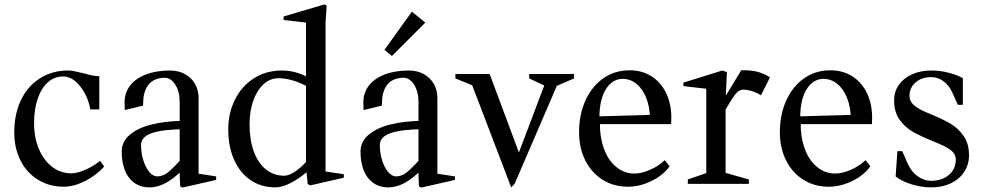

<svg xmlns="http://www.w3.org/2000/svg" viewBox="-20 -837 4476 874"><path d="M45 -234Q45 -316 74 -378.5Q103 -441 156.5 -477Q210 -513 280 -516Q297 -517 315.5 -513.5Q334 -510 362 -503Q407 -490 432 -490V-339H391Q381 -398 345.5 -443.5Q310 -489 267 -489Q228 -489 198 -462.5Q168 -436 151.5 -387.5Q135 -339 135 -277Q135 -211 157 -159Q179 -107 217.5 -77.5Q256 -48 304 -48Q331 -48 368 -64Q405 -80 436 -105L454 -79Q419 -39 367.5 -13Q316 13 270 13Q205 13 153.5 -18.5Q102 -50 73.5 -106Q45 -162 45 -234Z M534 -147Q534 -192 571 -223.5Q608 -255 671 -270.5Q734 -286 814 -287L798 -269V-371Q798 -420 778 -451.5Q758 -483 730 -483Q701 -483 680 -471.5Q659 -460 647.5 -439Q636 -418 633 -391Q631 -367 631 -356L548 -336Q547 -348 547 -371Q547 -414 571.5 -446.5Q596 -479 643 -497.5Q690 -516 754 -516Q792 -516 821.5 -500Q851 -484 867.5 -455.5Q884 -427 884 -391V-29L866 -49L964 -34V-18L810 17L800 11L797 -70L808 -61Q731 16 662 16Q618 16 589 -6.5Q560 -29 547 -65.5Q534 -102 534 -147ZM808 -116 798 -87V-267L819 -249Q720 -248 671 -231Q622 -214 622 -177Q622 -140 632.5 -107Q643 -74 660 -54Q677 -34 696 -34Q722 -34 746 -53.5Q770 -73 808 -116Z M1381 1 1373 -71 1387 -63Q1347 -27 1306 -5.5Q1265 16 1234 16Q1170 16 1121.5 -16.5Q1073 -49 1046 -109Q1019 -169 1019 -248Q1019 -323 1050 -384.5Q1081 -446 1136.5 -481Q1192 -516 1264 -516Q1326 -516 1386 -483L1373 -471V-752L1393 -732L1271 -746V-762L1457 -817L1467 -811L1462 -735V-39L1444 -59L1545 -44V-28L1392 7ZM1385 -114 1373 -84V-464L1390 -437Q1350 -460 1314 -470.5Q1278 -481 1249 -481Q1209 -481 1179 -453Q1149 -425 1132.5 -377.5Q1116 -330 1116 -271Q1116 -200 1135.5 -147Q1155 -94 1191 -65.5Q1227 -37 1274 -37Q1296 -37 1327 -58.5Q1358 -80 1385 -114Z M1621 -147Q1621 -192 1658 -223.5Q1695 -255 1758 -270.5Q1821 -286 1901 -287L1885 -269V-371Q1885 -420 1865 -451.5Q1845 -483 1817 -483Q1788 -483 1767 -471.5Q1746 -460 1734.5 -439Q1723 -418 1720 -391Q1718 -367 1718 -356L1635 -336Q1634 -348 1634 -371Q1634 -414 1658.5 -446.5Q1683 -479 1730 -497.5Q1777 -516 1841 -516Q1879 -516 1908.5 -500Q1938 -484 1954.5 -455.5Q1971 -427 1971 -391V-29L1953 -49L2051 -34V-18L1897 17L1887 11L1884 -70L1895 -61Q1818 16 1749 16Q1705 16 1676 -6.5Q1647 -29 1634 -65.5Q1621 -102 1621 -147ZM1895 -116 1885 -87V-267L1906 -249Q1807 -248 1758 -231Q1709 -214 1709 -177Q1709 -140 1719.5 -107Q1730 -74 1747 -54Q1764 -34 1783 -34Q1809 -34 1833 -53.5Q1857 -73 1895 -116ZM1730 -610 1855 -784 1916 -734 1764 -582Z M2123 -466 2146 -442 2053 -480V-500H2209L2348 -127H2336L2464 -465L2474 -440L2389 -480V-500H2593V-480L2498 -439L2522 -463L2323 -1L2307 16Z M2616 -235Q2616 -316 2645.5 -380.5Q2675 -445 2727 -481Q2779 -517 2846 -517Q2903 -517 2946 -489.5Q2989 -462 3012.5 -413Q3036 -364 3036 -301Q3036 -282 3035 -272H2693L2711 -288Q2709 -218 2728 -163.5Q2747 -109 2784 -78Q2821 -47 2868 -47Q2900 -47 2939 -64Q2978 -81 3006 -108L3028 -80Q2999 -39 2945.5 -13Q2892 13 2838 13Q2774 13 2723.5 -18.5Q2673 -50 2644.5 -106.5Q2616 -163 2616 -235ZM2691 -307 2943 -314 2939 -297Q2938 -351 2921.5 -392Q2905 -433 2877 -455.5Q2849 -478 2814 -478Q2782 -478 2757 -454.5Q2732 -431 2719.5 -388.5Q2707 -346 2709 -291Z M3111 -20 3212 -55 3195 -32V-451L3213 -431L3091 -445V-461L3268 -516L3289 -509L3283 -382L3274 -385L3354 -517Q3379 -518 3403 -515Q3427 -512 3447.5 -504Q3468 -496 3485 -485L3444 -403L3430 -411Q3413 -420 3396 -424.5Q3379 -429 3364 -429Q3345 -429 3330 -411Q3315 -393 3286 -344Q3279 -332 3272 -319L3283 -355V-32L3266 -55L3389 -20V0H3111Z M3530 -235Q3530 -316 3559.5 -380.5Q3589 -445 3641 -481Q3693 -517 3760 -517Q3817 -517 3860 -489.5Q3903 -462 3926.5 -413Q3950 -364 3950 -301Q3950 -282 3949 -272H3607L3625 -288Q3623 -218 3642 -163.5Q3661 -109 3698 -78Q3735 -47 3782 -47Q3814 -47 3853 -64Q3892 -81 3920 -108L3942 -80Q3913 -39 3859.5 -13Q3806 13 3752 13Q3688 13 3637.5 -18.5Q3587 -50 3558.5 -106.5Q3530 -163 3530 -235ZM3605 -307 3857 -314 3853 -297Q3852 -351 3835.5 -392Q3819 -433 3791 -455.5Q3763 -478 3728 -478Q3696 -478 3671 -454.5Q3646 -431 3633.5 -388.5Q3621 -346 3623 -291Z M4057 -34 4065 -149H4087L4111 -94Q4127 -57 4156 -35.5Q4185 -14 4219 -14Q4268 -14 4299.5 -41Q4331 -68 4331 -110Q4331 -134 4312.5 -150Q4294 -166 4258 -181L4225 -195Q4171 -217 4135.5 -237Q4100 -257 4075 -292Q4050 -327 4050 -380Q4050 -420 4071.5 -450.5Q4093 -481 4131.5 -498.5Q4170 -516 4219 -516Q4259 -516 4298 -506Q4337 -496 4363 -481V-360H4340L4315 -416Q4300 -449 4274.5 -467.5Q4249 -486 4219 -486Q4176 -486 4148 -462Q4120 -438 4120 -400Q4120 -377 4138 -360.5Q4156 -344 4191 -328L4222 -315Q4275 -293 4308.5 -273Q4342 -253 4366.5 -218Q4391 -183 4391 -130Q4391 -88 4369 -54.5Q4347 -21 4308 -2.5Q4269 16 4219 16Q4175 16 4129.5 2Q4084 -12 4057 -34Z"/></svg>

Font: Wittgenstein
Style: Regular
Weight: 400
Designer: Jörg Drees
Foundry: Jörg Drees
Version: Version 1.003;Glyphs 3.1.2 (3151)